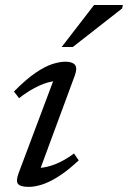

<svg xmlns="http://www.w3.org/2000/svg" viewBox="-20 -720 500 750"><path d="M53 -44.5 196 -425 212.5 -404Q193.5 -405 168.5 -398.2Q143.5 -391.5 114.8 -376.2Q86 -361 54.5 -336.5L34.5 -362.5Q82.5 -411 119.5 -436Q156.5 -461 185.2 -470Q214 -479 235.5 -479Q263 -479 273 -466.5Q283 -454 272 -424.5L129.5 -39L115.5 -64Q135.5 -62.5 160.5 -67.8Q185.5 -73 213.2 -86.2Q241 -99.5 269 -120.5L287.5 -93.5Q244 -53 208.2 -30.5Q172.5 -8 144 1Q115.5 10 92 10Q60 10 50.5 -1.5Q41 -13 53 -44.5ZM221 -536.5 347.5 -700.5H460L457 -687L264.5 -536.5Z"/></svg>

Font: Newsreader 12pt
Style: Italic
Weight: 400
Italic angle: -17°
Version: Version 1.003